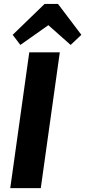

<svg xmlns="http://www.w3.org/2000/svg" viewBox="-20 -970 439 990"><path d="M288.3 -700 190.3 0H32.9L130.9 -700ZM45.4 -790.5 209.8 -949.6H279.1L399.5 -790.5L344.3 -738.3L190.4 -874.7H278.3L84.9 -738.3Z"/></svg>

Font: Pathway Extreme 8pt Thin 12pt
Style: Italic
Weight: 100
Italic angle: -8°
Version: Version 1.001;gftools[0.9.26]